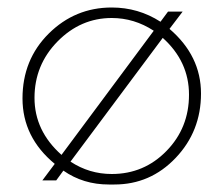

<svg xmlns="http://www.w3.org/2000/svg" viewBox="-20 -481 596 512"><path d="M432 -404Q516 -332 516 -231.5Q516 -131 448.5 -60Q381 11 285 11H270Q202 11 149 -26L130 0H93L126 -44Q40 -115 40 -218.5Q40 -322 110 -391.5Q180 -461 278 -461Q349 -461 408 -423L428 -450H467ZM278 -433Q195 -433 133.5 -370.5Q72 -308 72 -220Q72 -132 144 -68L390 -399Q338 -433 278 -433ZM414 -380 168 -50Q218 -17 278 -17Q364 -17 424 -78.5Q484 -140 484 -228.5Q484 -317 414 -380Z"/></svg>

Font: Poiret One
Style: Regular
Weight: 400
Designer: Denis Masharov
Foundry: Denis Masharov
Version: Version 1.001